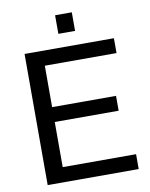

<svg xmlns="http://www.w3.org/2000/svg" viewBox="-95 -949 796 1018"><g transform="rotate(-10 303.0 -440.0)"><path d="M363 -780V-880H273V-780ZM173 -403V-626H559V-706H78V0H568V-80H173V-323H517V-403Z"/></g></svg>

Font: Alpha Lyrae Medium
Style: Regular
Weight: 500
Designer: Nikolay Petroussenko, Plamen Motev
Foundry: Fontfabric LLC
Version: Version 1.000;hotconv 1.0.109;makeotfexe 2.5.65596